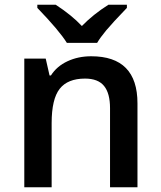

<svg xmlns="http://www.w3.org/2000/svg" viewBox="-20 -786 675 806"><path d="M557.1 0H441.9V-332Q441.9 -394.5 416.7 -425.3Q391.6 -456.1 336.9 -456.1Q264.2 -456.1 230.5 -413.1Q196.8 -370.1 196.8 -269V0H82V-540H171.9L188 -469.2H193.8Q218.3 -507.8 263.2 -528.8Q308.1 -549.8 362.8 -549.8Q557.1 -549.8 557.1 -352.1ZM512.7 -766.1V-752.9Q451.2 -689 426 -658.7Q400.9 -628.4 387.7 -606H260.7Q229 -657.2 136.7 -752.9V-766.1H213.9Q281.2 -722.2 323.7 -676.8Q371.1 -725.6 435.1 -766.1Z"/></svg>

Font: JBL Sans
Style: Semibold
Weight: 600
Version: Version 1.10